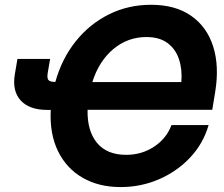

<svg xmlns="http://www.w3.org/2000/svg" viewBox="-20 -759 923 791"><path d="M477.1 11.7Q387.2 11.7 320.6 -26.6Q253.9 -64.9 219 -136.2Q184.1 -207.5 189 -306.2H174.3Q101.1 -306.2 65.4 -345Q29.8 -383.8 41 -452.1L51.8 -516.1H186.5L176.8 -460Q172.9 -437.5 179.4 -429.4Q186 -421.4 208 -421.4Q234.9 -517.6 292.2 -589.1Q349.6 -660.6 429.2 -700Q508.8 -739.3 602.1 -739.3Q702.6 -739.3 767.6 -693.8Q832.5 -648.4 858.2 -567.6Q883.8 -486.8 866.7 -381.3L854.5 -306.6H340.8Q338.9 -219.7 379.6 -170.4Q420.4 -121.1 500 -121.1Q563.5 -121.1 614.5 -154.5Q665.5 -188 686.5 -243.7H839.4Q817.4 -167.5 763.4 -110.1Q709.5 -52.7 635 -20.5Q560.5 11.7 477.1 11.7ZM360.4 -420.9H727.1Q731.4 -472.7 717.5 -514.6Q703.6 -556.6 670.4 -581.5Q637.2 -606.4 583 -606.4Q506.3 -606.4 447 -556.9Q387.7 -507.3 360.4 -420.9Z"/></svg>

Font: Inter Display
Style: Bold Italic
Weight: 700
Italic angle: -9.39999°
Designer: Rasmus Andersson
Foundry: rsms
Version: Version 4.000;git-a52131595